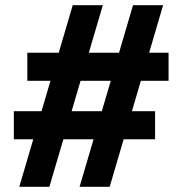

<svg xmlns="http://www.w3.org/2000/svg" viewBox="-20 -720 703 740"><path d="M286.7 0 492.7 -700H608.7L402.7 0ZM33.3 -183.3V-291.3H577.7V-183.3ZM54.3 0 260.3 -700H376.3L170.3 0ZM85.3 -408.7V-516.7H629.7V-408.7Z"/></svg>

Font: Fustat
Style: Regular
Weight: 400
Designer: Mohamed Gaber, Khaled Hosny, Laura Garcia Mut
Foundry: Kief Type Foundry, Alif Type Foundry, Hard Type Foundry
Version: Version 1.007